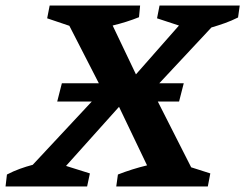

<svg xmlns="http://www.w3.org/2000/svg" viewBox="-57 -672 884 692"><path d="M-37 0 -32 -43Q-9 -55 14.5 -63.5Q38 -72 61 -78L312 -347L193 -579L113 -606L122 -652H448L444 -610Q399 -592 349 -580L433 -404L588 -580L509 -606L518 -652H807L801 -609Q777 -597 753 -588.5Q729 -580 705 -573L492 -345L632 -69L701 -47L692 0H362L368 -43Q419 -63 473 -76L372 -287L181 -74L267 -47L257 0ZM166 -372H605.3L588.4 -306H149.2Z"/></svg>

Font: Piazzolla SemiBold
Style: Italic
Weight: 600
Italic angle: -11.3°
Designer: Juan Pablo del Peral
Foundry: Huerta Tipografica
Version: Version 1.330